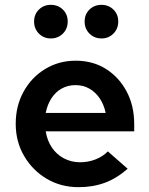

<svg xmlns="http://www.w3.org/2000/svg" viewBox="-20 -764 618 794"><path d="M305 10Q232 10 173.5 -24.5Q115 -59 80 -118.5Q45 -178 45 -252Q45 -326 77.5 -385Q110 -444 166.5 -478.5Q223 -513 293 -513Q364 -513 418 -479Q472 -445 503.5 -386Q535 -327 535 -251V-221H169Q175 -183 194.5 -154Q214 -125 244.5 -109Q275 -93 311 -93Q345 -93 375.5 -105Q406 -117 426 -138L508 -66Q462 -26 413 -8Q364 10 305 10ZM169 -297H417Q410 -331 392.5 -357Q375 -383 349.5 -397.5Q324 -412 292 -412Q261 -412 235.5 -398Q210 -384 193 -358Q176 -332 169 -297ZM190 -605Q161 -605 141 -625Q121 -645 121 -675Q121 -705 141 -724.5Q161 -744 190 -744Q220 -744 240 -724.5Q260 -705 260 -675Q260 -645 240 -625Q220 -605 190 -605ZM400 -605Q370 -605 350 -625Q330 -645 330 -675Q330 -705 350 -724.5Q370 -744 400 -744Q429 -744 449 -724.5Q469 -705 469 -675Q469 -645 449 -625Q429 -605 400 -605Z"/></svg>

Font: Red Hat Text SemiBold
Style: Regular
Weight: 600
Designer: Pentagram, MCKL
Foundry: MCKL
Version: Version 1.030